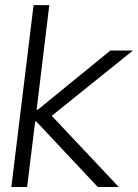

<svg xmlns="http://www.w3.org/2000/svg" viewBox="-20 -748 552 768"><path d="M25.4 0H88.4L120.6 -261.7H125.5L371.1 0H455.1L187 -284.7L511.7 -545.9H421.4L131.8 -309.6H126.5L177.2 -727.5H114.3Z"/></svg>

Font: Guggenheim Sans Display Light
Style: Italic
Weight: 300
Italic angle: -7°
Designer: Modified by Tom Baber under direction of Pentagram Design 2023
Foundry: rsms
Version: Version 1.001;Glyphs 3.1.2 (3151)